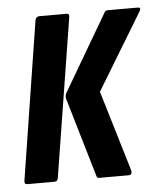

<svg xmlns="http://www.w3.org/2000/svg" viewBox="-42 -529 479 567"><g transform="rotate(-5 197.0 -245.5)"><path d="M230 0Q223 0 222 -6L153 -240Q150 -250 156 -260L288 -485Q291 -491 298 -491H387Q398 -491 391 -479L254 -253L326 -13Q328 0 317 0ZM17 0Q7 0 9 -11L83 -481Q86 -491 95 -491H176Q185 -491 183 -481L108 -11Q107 0 97 0Z"/></g></svg>

Font: Sofia Sans Extra Condensed
Style: Bold Italic
Weight: 700
Italic angle: -9°
Designer: Botio Nikoltchev, Ani Petrova
Foundry: lettersoup
Version: Version 4.101